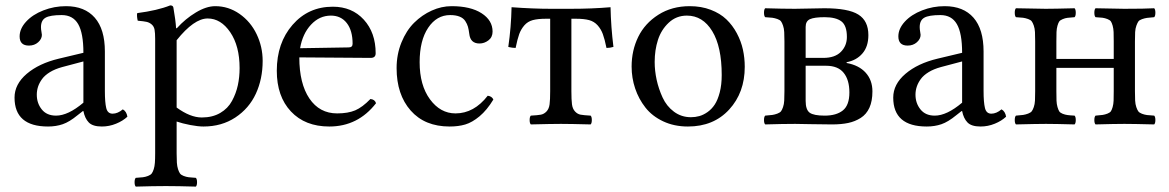

<svg xmlns="http://www.w3.org/2000/svg" viewBox="-20 -462 4359 716"><path d="M291 -79.1V-232.9L211.9 -211.9Q185.1 -204.6 166 -192.9Q147 -181.2 136.7 -167Q126.5 -152.8 121.8 -138.4Q117.2 -124 117.2 -108.9Q117.2 -77.1 135.7 -54Q154.3 -30.8 189 -30.8Q233.9 -30.8 291 -79.1ZM291 -47.9H289.1L269 -32.2Q238.8 -7.3 213.9 1.2Q189 9.8 159.2 9.8Q34.2 9.8 34.2 -98.1Q34.2 -147.9 79.8 -186.8Q125.5 -225.6 199.2 -243.2L291 -265.1Q291 -338.4 271.5 -372.1Q252 -405.8 210 -405.8Q167 -405.8 149.9 -396Q132.8 -386.2 132.8 -360.8Q132.8 -353 134.5 -344Q136.2 -335 136.2 -332Q136.2 -316.9 122.3 -304.4Q108.4 -292 87.9 -292Q53.2 -292 53.2 -326.2Q53.2 -355 77.4 -381.3Q101.6 -407.7 141.8 -423.3Q182.1 -439 226.1 -439Q295.9 -439 333.5 -396Q371.1 -353 371.1 -270V-123Q371.1 -80.1 376.2 -59.1Q381.3 -38.1 399.9 -38.1Q418.9 -38.1 438 -54.2Q451.7 -46.9 455.1 -26.9Q438.5 -11.2 412.8 -0.7Q387.2 9.8 359.9 9.8Q325.7 9.8 311 -5.4Q296.4 -20.5 291 -47.9Z M638.7 -312V-61Q689.5 -23.9 732.4 -23.9Q772.5 -23.9 801.3 -40.8Q830.1 -57.6 845.2 -85.7Q860.4 -113.8 866.9 -144Q873.5 -174.3 873.5 -208Q873.5 -290.5 838.6 -341.8Q803.7 -393.1 754.4 -393.1Q703.6 -393.1 638.7 -312ZM486.3 233.9Q481.9 229.5 481.9 217.5Q481.9 205.6 486.3 201.2Q503.4 200.2 512.9 199Q522.5 197.8 532 194.1Q541.5 190.4 545.7 185.1Q549.8 179.7 553.2 169.2Q556.6 158.7 557.6 145Q558.6 131.3 558.6 109.9V-316.9Q558.6 -339.4 556.4 -351.3Q554.2 -363.3 545.9 -370.6Q537.6 -377.9 527.1 -380.4Q516.6 -382.8 493.7 -384.8Q492.2 -389.6 491.2 -398.9Q490.2 -408.2 491.7 -413.1Q567.4 -422.9 614.7 -441.9Q625 -441.9 626.5 -434.1Q634.8 -387.2 636.7 -356.9H639.6Q671.4 -392.1 710.4 -415.5Q749.5 -439 782.7 -439Q832 -439 873.3 -410.2Q914.6 -381.3 937 -334.5Q959.5 -287.6 959.5 -234.9Q959.5 -167.5 934.1 -112.5Q908.7 -57.6 857.7 -23.9Q806.6 9.8 738.8 9.8Q718.8 9.8 689.5 4.2Q660.2 -1.5 638.7 -8.8V109.9Q638.7 131.3 639.6 145Q640.6 158.7 644 169.2Q647.5 179.7 651.4 185.1Q655.3 190.4 664.8 194.1Q674.3 197.8 683.8 199Q693.4 200.2 710.4 201.2Q714.8 205.6 714.8 217.5Q714.8 229.5 710.4 233.9Q644 231.9 598.6 231.9Q552.7 231.9 486.3 233.9Z M1099.1 -282.2 1280.3 -285.2Q1294.9 -285.2 1294.9 -298.8Q1294.9 -348.1 1273.2 -376Q1251.5 -403.8 1213.9 -403.8Q1171.4 -403.8 1139.9 -370.1Q1108.4 -336.4 1099.1 -282.2ZM1361.3 -92.8Q1377.9 -91.3 1382.3 -77.1Q1314.9 9.8 1208 9.8Q1117.7 9.8 1064.9 -46.4Q1012.2 -102.5 1012.2 -198.2Q1012.2 -301.8 1071 -369.4Q1129.9 -437 1221.2 -437Q1292.5 -437 1336.7 -388.7Q1380.9 -340.3 1380.9 -263.2Q1380.9 -246.1 1362.3 -246.1L1096.2 -248Q1096.2 -150.4 1133.8 -94.7Q1171.4 -39.1 1237.3 -39.1Q1277.8 -39.1 1304.7 -50.5Q1331.5 -62 1361.3 -92.8Z M1819.8 -90.8Q1795.9 -51.3 1768.3 -28.3Q1740.7 -5.4 1715.1 2.2Q1689.5 9.8 1656.7 9.8Q1564 9.8 1511.5 -49.8Q1459 -109.4 1459 -208Q1459 -259.3 1477.1 -303.7Q1495.1 -348.1 1524.4 -377.2Q1553.7 -406.2 1590.1 -422.6Q1626.5 -439 1664.1 -439Q1734.9 -439 1775.9 -412.6Q1816.9 -386.2 1816.9 -344.2Q1816.9 -323.2 1801.5 -311.5Q1786.1 -299.8 1768.1 -299.8Q1733.9 -299.8 1730 -335.9Q1728 -351.6 1725.1 -362.1Q1722.2 -372.6 1715.1 -383.5Q1708 -394.5 1693.8 -400.1Q1679.7 -405.8 1658.7 -405.8Q1608.4 -405.8 1576.7 -358.4Q1544.9 -311 1544.9 -230Q1544.9 -144 1583.5 -91.6Q1622.1 -39.1 1678.7 -39.1Q1747.6 -39.1 1798.8 -105Q1814.5 -103 1819.8 -90.8Z M2031.7 -122.1V-392.1H2016.6Q1985.8 -392.1 1966.8 -387Q1947.8 -381.8 1935.3 -367.4Q1922.9 -353 1916.3 -335Q1909.7 -316.9 1902.8 -283.2Q1897 -283.2 1890.1 -284.2Q1883.3 -285.2 1879.4 -286.1L1875.5 -287.1Q1886.2 -360.8 1887.7 -435.1Q1967.8 -429.2 2033.7 -429.2H2108.4Q2188 -429.2 2256.8 -435.1Q2258.3 -361.8 2267.6 -287.1Q2254.9 -283.2 2241.7 -283.2Q2234.9 -316.4 2228 -335Q2221.2 -353.5 2208.5 -367.7Q2195.8 -381.8 2177 -387Q2158.2 -392.1 2127.4 -392.1H2110.8V-122.1Q2110.8 -89.8 2113 -73Q2115.2 -56.2 2124.3 -46.4Q2133.3 -36.6 2145 -34.4Q2156.7 -32.2 2182.6 -30.8Q2187 -26.4 2187 -14.4Q2187 -2.4 2182.6 2Q2106.4 0 2071.8 0Q2037.6 0 1959.5 2Q1955.1 -2.4 1955.1 -14.4Q1955.1 -26.4 1959.5 -30.8Q1985.4 -32.2 1997.1 -34.4Q2008.8 -36.6 2018.1 -46.4Q2027.3 -56.2 2029.5 -73Q2031.7 -89.8 2031.7 -122.1Z M2335.4 -213.9Q2335.4 -273.9 2360.1 -324.5Q2384.8 -375 2435.1 -407Q2485.4 -439 2552.2 -439Q2595.2 -439 2630.4 -425.5Q2665.5 -412.1 2688.7 -389.9Q2711.9 -367.7 2727.8 -337.9Q2743.7 -308.1 2750.5 -276.9Q2757.3 -245.6 2757.3 -212.9Q2757.3 -116.7 2699.2 -53.5Q2641.1 9.8 2545.4 9.8Q2494.1 9.8 2453.1 -9.5Q2412.1 -28.8 2387 -60.8Q2361.8 -92.8 2348.6 -132.1Q2335.4 -171.4 2335.4 -213.9ZM2541.5 -403.8Q2502 -403.8 2473.9 -377.4Q2445.8 -351.1 2433.6 -313.2Q2421.4 -275.4 2421.4 -231Q2421.4 -198.2 2428.7 -164.6Q2436 -130.9 2450.9 -98.4Q2465.8 -65.9 2493.4 -45.4Q2521 -24.9 2556.6 -24.9Q2572.8 -24.9 2587.9 -29.1Q2603 -33.2 2618.7 -44.2Q2634.3 -55.2 2645.5 -72.3Q2656.7 -89.4 2664.1 -117.7Q2671.4 -146 2671.4 -182.1Q2671.4 -288.1 2636 -345.9Q2600.6 -403.8 2541.5 -403.8Z M2984.4 -361.8V-246.1H3050.3Q3093.8 -246.1 3116 -268.8Q3138.2 -291.5 3138.2 -324.2Q3138.2 -366.7 3117.7 -382.3Q3097.2 -397.9 3055.2 -397.9Q3017.1 -397.9 3000.7 -390.6Q2984.4 -383.3 2984.4 -361.8ZM3060.5 -216.8H2984.4V-85.9Q2984.4 -52.7 2999.5 -41.7Q3014.6 -30.8 3055.2 -30.8Q3099.1 -30.8 3123.3 -50.3Q3147.5 -69.8 3147.5 -117.2Q3147.5 -164.1 3126.2 -190.4Q3105 -216.8 3060.5 -216.8ZM2833.5 2Q2829.1 -2.4 2829.1 -14.4Q2829.1 -26.4 2833.5 -30.8Q2851.6 -32.2 2860.4 -33.4Q2869.1 -34.7 2878.9 -38.3Q2888.7 -42 2892.6 -47.1Q2896.5 -52.2 2900.1 -62.7Q2903.8 -73.2 2904.5 -86.9Q2905.3 -100.6 2905.3 -122.1V-307.1Q2905.3 -328.6 2904.5 -342.3Q2903.8 -356 2900.1 -366.5Q2896.5 -377 2892.6 -382.3Q2888.7 -387.7 2878.9 -391.1Q2869.1 -394.5 2860.1 -395.8Q2851.1 -397 2833.5 -397.9Q2829.1 -402.3 2829.1 -414.6Q2829.1 -426.8 2833.5 -431.2Q2899.9 -429.2 2944.3 -429.2Q2966.3 -429.2 3000 -430.2Q3033.7 -431.2 3054.2 -431.2Q3143.6 -431.2 3180.9 -407.7Q3218.3 -384.3 3218.3 -331.1Q3218.3 -288.1 3196 -262.5Q3173.8 -236.8 3137.2 -230V-227.1Q3183.1 -218.8 3208.3 -190.9Q3233.4 -163.1 3233.4 -121.1Q3233.4 -85 3222.2 -60.3Q3210.9 -35.6 3189.7 -22.2Q3168.5 -8.8 3142.8 -3.4Q3117.2 2 3082.5 2Q3045.4 2 3002.7 1Q2960 0 2945.3 0Q2899.9 0 2833.5 2Z M3567.9 -79.1V-232.9L3488.8 -211.9Q3461.9 -204.6 3442.9 -192.9Q3423.8 -181.2 3413.6 -167Q3403.3 -152.8 3398.7 -138.4Q3394 -124 3394 -108.9Q3394 -77.1 3412.6 -54Q3431.2 -30.8 3465.8 -30.8Q3510.7 -30.8 3567.9 -79.1ZM3567.9 -47.9H3565.9L3545.9 -32.2Q3515.6 -7.3 3490.7 1.2Q3465.8 9.8 3436 9.8Q3311 9.8 3311 -98.1Q3311 -147.9 3356.7 -186.8Q3402.3 -225.6 3476.1 -243.2L3567.9 -265.1Q3567.9 -338.4 3548.3 -372.1Q3528.8 -405.8 3486.8 -405.8Q3443.8 -405.8 3426.8 -396Q3409.7 -386.2 3409.7 -360.8Q3409.7 -353 3411.4 -344Q3413.1 -335 3413.1 -332Q3413.1 -316.9 3399.2 -304.4Q3385.3 -292 3364.7 -292Q3330.1 -292 3330.1 -326.2Q3330.1 -355 3354.2 -381.3Q3378.4 -407.7 3418.7 -423.3Q3459 -439 3502.9 -439Q3572.8 -439 3610.4 -396Q3647.9 -353 3647.9 -270V-123Q3647.9 -80.1 3653.1 -59.1Q3658.2 -38.1 3676.8 -38.1Q3695.8 -38.1 3714.8 -54.2Q3728.5 -46.9 3731.9 -26.9Q3715.3 -11.2 3689.7 -0.7Q3664.1 9.8 3636.7 9.8Q3602.5 9.8 3587.9 -5.4Q3573.2 -20.5 3567.9 -47.9Z M3768.6 2Q3764.2 -2.4 3764.2 -14.4Q3764.2 -26.4 3768.6 -30.8Q3786.6 -32.2 3795.4 -33.4Q3804.2 -34.7 3814 -38.3Q3823.7 -42 3827.6 -47.1Q3831.5 -52.2 3835.2 -62.7Q3838.9 -73.2 3839.6 -86.9Q3840.3 -100.6 3840.3 -122.1V-307.1Q3840.3 -328.6 3839.6 -342.3Q3838.9 -356 3835.2 -366.5Q3831.5 -377 3827.6 -382.3Q3823.7 -387.7 3814 -391.1Q3804.2 -394.5 3795.2 -395.8Q3786.1 -397 3768.6 -397.9Q3764.2 -402.3 3764.2 -414.6Q3764.2 -426.8 3768.6 -431.2Q3848.6 -429.2 3879.4 -429.2Q3911.1 -429.2 3987.3 -431.2Q3991.7 -426.8 3991.7 -414.6Q3991.7 -402.3 3987.3 -397.9Q3969.2 -396.5 3960.7 -395.5Q3952.1 -394.5 3942.9 -390.6Q3933.6 -386.7 3930.2 -382.1Q3926.8 -377.4 3923.6 -366.5Q3920.4 -355.5 3919.9 -342.5Q3919.4 -329.6 3919.4 -307.1V-242.2H4133.3V-307.1Q4133.3 -329.6 4132.8 -342.5Q4132.3 -355.5 4129.2 -366.5Q4126 -377.4 4122.6 -382.3Q4119.1 -387.2 4109.9 -390.9Q4100.6 -394.5 4091.8 -395.8Q4083 -397 4065.4 -397.9Q4061 -402.3 4061 -414.6Q4061 -426.8 4065.4 -431.2Q4143.6 -429.2 4172.4 -429.2Q4249 -429.2 4284.2 -431.2Q4288.6 -426.8 4288.6 -414.6Q4288.6 -402.3 4284.2 -397.9Q4266.1 -396.5 4257.3 -395.3Q4248.5 -394 4238.8 -390.6Q4229 -387.2 4225.3 -382.1Q4221.7 -377 4217.8 -366.5Q4213.9 -356 4213.1 -342.3Q4212.4 -328.6 4212.4 -307.1V-122.1Q4212.4 -100.6 4213.1 -86.9Q4213.9 -73.2 4217.5 -62.5Q4221.2 -51.8 4225.1 -46.6Q4229 -41.5 4238.5 -37.8Q4248 -34.2 4257.3 -33Q4266.6 -31.7 4284.2 -30.8Q4288.6 -26.4 4288.6 -14.4Q4288.6 -2.4 4284.2 2Q4206.1 0 4173.3 0Q4137.7 0 4065.4 2Q4061 -2.4 4061 -14.4Q4061 -26.4 4065.4 -30.8Q4083 -32.2 4091.8 -33.4Q4100.6 -34.7 4109.9 -38.3Q4119.1 -42 4122.6 -46.9Q4126 -51.8 4129.2 -62.7Q4132.3 -73.7 4132.8 -86.7Q4133.3 -99.6 4133.3 -122.1V-209H3919.4V-122.1Q3919.4 -99.6 3919.9 -86.7Q3920.4 -73.7 3923.6 -62.7Q3926.8 -51.8 3930.2 -46.6Q3933.6 -41.5 3942.6 -37.8Q3951.7 -34.2 3960.7 -33Q3969.7 -31.7 3987.3 -30.8Q3991.7 -26.4 3991.7 -14.4Q3991.7 -2.4 3987.3 2Q3915 0 3880.4 0Q3848.6 0 3768.6 2Z"/></svg>

Font: Common Serif
Style: Regular
Weight: 400
Designer: Philipp H. Poll, Khaled Hosny
Foundry: Stefan Peev, Context Ltd.
Version: Version 1.026